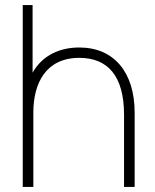

<svg xmlns="http://www.w3.org/2000/svg" viewBox="-20 -740 613 760"><path d="M70 0H112V-295C112 -411 162 -511 294 -511C406 -511 471 -440 471 -286V0H513V-294C513 -454 431 -552 294 -552C218 -552 149 -522.5 109 -452.5V-720H70Z"/></svg>

Font: Hauora ExtraLight
Style: Regular
Weight: 200
Designer: Mikhail Sharanda
Foundry: WCYS & Co.
Version: Version 1.010